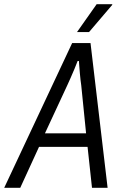

<svg xmlns="http://www.w3.org/2000/svg" viewBox="-58 -890 583 910"><path d="M-38 0 284 -686H371L452 0H378L357 -194H127L38 0ZM155 -258H350L327 -486Q325 -498 323.5 -512.5Q322 -527 320.5 -543Q319 -559 318 -574Q317 -589 316 -601H310Q304 -585 295 -563.5Q286 -542 277 -521.5Q268 -501 261 -486ZM307 -738 400 -870H474V-867L364 -738Z"/></svg>

Font: Archivo Condensed Light
Style: Italic
Weight: 300
Width: 3
Italic angle: -10°
Designer: Hector Gatti
Foundry: Omnibus-Type
Version: Version 2.001